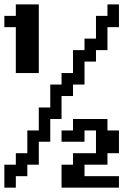

<svg xmlns="http://www.w3.org/2000/svg" viewBox="-20 -862 644 882"><path d="M26.4 0H0V-52.7V-105.5H26.4H52.7V-131.8V-158.2H79.1H105.5V-210.9V-262.7H131.8H158.2V-315.4V-368.2H184.6H210.9V-420.9V-473.6H237.3H262.7V-500V-526.4H289.1H315.4V-579.1V-631.8H341.8H368.2V-658.2V-684.6H394.5H420.9V-737.3V-789.1H447.3H473.6V-815.4V-841.8H500H526.4V-789.1V-737.3H500H473.6V-684.6V-631.8H447.3H420.9V-605.5V-579.1H394.5H368.2V-526.4V-473.6H341.8H315.4V-447.3V-420.9H289.1H262.7V-368.2V-315.4H237.3H210.9V-262.7V-210.9H184.6H158.2V-158.2V-105.5H131.8H105.5V-79.1V-52.7H79.1H52.7V-26.4V0ZM394.5 0H262.7V-52.7V-105.5H289.1H315.4V-131.8V-158.2H368.2H420.9V-210.9V-262.7H394.5H368.2V-237.3V-210.9H315.4H262.7V-237.3V-262.7H289.1H315.4V-289.1V-315.4H394.5H473.6V-289.1V-262.7H500H526.4V-210.9V-158.2H500H473.6V-131.8V-105.5H420.9H368.2V-79.1V-52.7H447.3H526.4V-26.4V0ZM105.5 -526.4H52.7V-631.8V-737.3H26.4H0V-762.7V-789.1H26.4H52.7V-815.4V-841.8H105.5H158.2V-684.6V-526.4Z"/></svg>

Font: VCR Jazz Mono
Style: Regular
Weight: 400
Version: Version 3.1